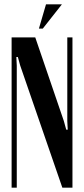

<svg xmlns="http://www.w3.org/2000/svg" viewBox="-20 -873 392 893"><path d="M277 -310 288 -270H295L293 -310V-699H317V0H270L74 -568L63 -608H56L58 -568V0H34V-699H144ZM161 -740 194 -853H268L179 -740Z"/></svg>

Font: Moniqa Extra Bold Narrow Heading
Style: Regular
Weight: 800
Width: 4
Designer: Rajesh Rajput
Foundry: Rajesh Rajput
Version: Version 1.000;December 15, 2022;FontCreator 14.0.0.2794 32-b